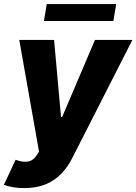

<svg xmlns="http://www.w3.org/2000/svg" viewBox="-55 -748 690 972"><path d="M68.4 204.1Q37.1 204.6 10.3 199.7Q-16.6 194.8 -35.2 187.5L23.9 61L26.9 62Q61.5 74.2 87.6 69.6Q113.8 64.9 132.3 36.1L142.6 19.5L42.5 -545.9H218.8L253.9 -156.2H259.8L425.8 -545.9H615.2L310.5 52.7Q288.1 97.2 255.4 131.3Q222.7 165.5 176.8 184.8Q130.9 204.1 68.4 204.1ZM533.2 -727.5 519 -641.6H167.5L181.6 -727.5Z"/></svg>

Font: Inter Tight ExtraBold
Style: Italic
Weight: 800
Italic angle: -9.39999°
Designer: Rasmus Andersson
Foundry: rsms
Version: Version 3.004